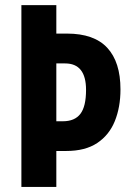

<svg xmlns="http://www.w3.org/2000/svg" viewBox="-20 -734 515 754"><path d="M453.1 -382.8Q453.1 -313 430.9 -258.3Q408.7 -203.6 361.8 -172.4Q314.9 -141.1 240.2 -141.1H201.2V0H64V-713.9H201.2V-602.1H243.2Q349.6 -602.1 401.4 -546.1Q453.1 -490.2 453.1 -382.8ZM201.2 -257.8H227.1Q273.4 -257.8 295.7 -286.9Q317.9 -315.9 317.9 -380.9Q317.9 -484.9 235.8 -484.9H201.2Z"/></svg>

Font: Open Sans Condensed
Style: Bold
Weight: 700
Width: 3
Designer: Monotype Design Team
Foundry: Monotype Imaging Inc.
Version: Version 3.003; ttfautohint (v1.8.4)